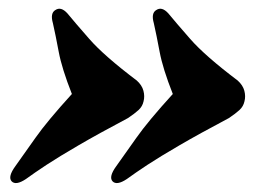

<svg xmlns="http://www.w3.org/2000/svg" viewBox="-20 -452 594 430"><path d="M527.5 -225Q525 -213.5 516.2 -205.5Q507.5 -197.5 492.5 -187.5Q425.5 -152 381.8 -126.5Q338 -101 310.2 -82.8Q282.5 -64.5 264 -51Q241.5 -36 232 -46Q223 -56 240.5 -80Q259.5 -106.5 285.5 -143.5Q311.5 -180.5 367 -241.5Q344.5 -298.5 337.5 -336Q330.5 -373.5 324.5 -400Q318 -422.5 330 -429.5Q342.5 -438 357 -422Q373 -402.5 406 -364.8Q439 -327 512.5 -271.5Q524 -261 527.2 -248.8Q530.5 -236.5 527.5 -225ZM301.5 -225Q299 -213.5 290.2 -205.5Q281.5 -197.5 266.5 -187.5Q199.5 -152 155.8 -126.5Q112 -101 84.2 -82.8Q56.5 -64.5 38 -51Q15.5 -36 6 -46Q-3 -56 14.5 -80Q33.5 -106.5 59.5 -143.5Q85.5 -180.5 141 -241.5Q118.5 -298.5 111.5 -336Q104.5 -373.5 98.5 -400Q92 -422.5 104 -429.5Q116.5 -438 131 -422Q147 -402.5 180 -364.8Q213 -327 286.5 -271.5Q298 -261 301.2 -248.8Q304.5 -236.5 301.5 -225Z"/></svg>

Font: Fraunces 144pt S050 Black
Style: Italic
Weight: 900
Italic angle: -16°
Version: Version 1.000; ttfautohint (v1.8.3)